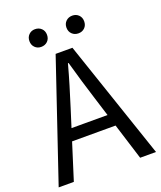

<svg xmlns="http://www.w3.org/2000/svg" viewBox="-163 -1011 933 1113"><g transform="rotate(-20 304.0 -454.5)"><path d="M3.6 0 251.7 -733.4H355.3L604 0H506.2L377.9 -410.4Q358 -472.5 340.1 -533.4Q322.3 -594.3 304.2 -658H300.2Q282.9 -593.9 264.6 -533.2Q246.2 -472.5 226.7 -410.4L97.1 0ZM133.1 -224.1V-297.4H471.2V-224.1ZM187.4 -799.8Q164.8 -799.8 149.5 -815Q134.1 -830.1 134.1 -854.6Q134.1 -878.6 149.5 -893.7Q164.8 -908.9 187.4 -908.9Q211.6 -908.9 227.2 -893.7Q242.7 -878.6 242.7 -854.6Q242.7 -830.1 227.2 -815Q211.6 -799.8 187.4 -799.8ZM417.6 -799.8Q394 -799.8 378.3 -815Q362.6 -830.1 362.6 -854.6Q362.6 -878.6 378.3 -893.7Q394 -908.9 417.6 -908.9Q441.2 -908.9 456.5 -893.7Q471.9 -878.6 471.9 -854.6Q471.9 -830.1 456.5 -815Q441.2 -799.8 417.6 -799.8Z"/></g></svg>

Font: Noto Sans TC
Style: Regular
Weight: 100
Designer: Ryoko NISHIZUKA 西塚涼子 (kana, bopomofo & ideographs); Paul D. Hunt (Latin, Greek & Cyrillic); Sandoll Communications 산돌커뮤니
Foundry: Adobe
Version: Version 2.004;hotconv 1.0.118;makeotfexe 2.5.65603